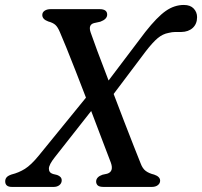

<svg xmlns="http://www.w3.org/2000/svg" viewBox="-34 -736 796 756"><path d="M323 -608Q330 -587.5 349.2 -535.5Q368.5 -483.5 393.5 -419L538 -610Q585 -669.5 618.8 -693Q652.5 -716.5 690 -716.5Q715.5 -716.5 728.8 -702.2Q742 -688 742 -668.5Q742 -642 725 -626.2Q708 -610.5 679.5 -610Q666 -610 655 -610Q644 -610 630 -606.5Q607 -602.5 587 -585.8Q567 -569 540 -534L413.5 -366Q434.5 -311 455 -257.5Q475.5 -204 492.8 -160.5Q510 -117 520 -92Q527.5 -72 540 -62.8Q552.5 -53.5 573 -48.5Q596.5 -40.5 596.5 -24.5Q596.5 -14 587.5 -7Q578.5 0 564 0H374Q357 0 350.8 -6Q344.5 -12 344.5 -21.5Q345 -39.5 369.5 -48L388 -52Q415 -60.5 402.5 -95.5Q395 -115.5 373.2 -172.2Q351.5 -229 325 -299L181.5 -116.5Q158.5 -87.5 158.5 -71.8Q158.5 -56 174.5 -51L191 -47Q209 -40.5 209 -26Q209 -14.5 200 -7.2Q191 0 177.5 0H13Q-13.5 0 -13.5 -22Q-13.5 -31 -8.2 -37.5Q-3 -44 11.5 -49Q40 -56 64.2 -71.2Q88.5 -86.5 118 -122.5L304.5 -351.5Q284 -405 264 -456Q244 -507 227.8 -547.2Q211.5 -587.5 202 -609Q193.5 -629.5 184 -638Q174.5 -646.5 156 -651.5Q132.5 -660 132.5 -677Q132.5 -687.5 141.8 -693.8Q151 -700 165.5 -700H358Q388 -700 388 -678.5Q388 -660.5 361 -650.5L336 -645Q312.5 -638.5 323 -608Z"/></svg>

Font: Fraunces 9pt Soft
Style: Italic
Weight: 400
Italic angle: -16°
Version: Version 1.000;[0bf87f6ff]